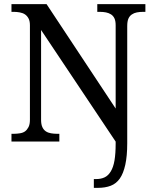

<svg xmlns="http://www.w3.org/2000/svg" viewBox="-20 -681 746 924"><path d="M592.3 8.8Q592.3 69.8 583 111.8Q573.7 153.8 556.6 178.2Q539.6 202.6 512.9 212.9Q486.3 223.1 450.7 223.1H431.6V180.7H443.4Q465.8 180.7 483.2 172.6Q500.5 164.6 512.9 144.3Q525.4 124 531 91.3Q536.6 58.6 536.6 9.8V0.5L177.7 -536.6V-104.5Q177.7 -82.5 183.8 -69.3Q189.9 -56.2 200.4 -49.1Q210.9 -42 225.1 -39.6Q239.3 -37.1 254.4 -37.1H265.6V0H35.2V-37.1H46.9Q61.5 -37.1 76.4 -39.6Q91.3 -42 100.8 -49.1Q110.4 -56.2 117.2 -69.3Q124 -82.5 124 -104.5V-559.6Q124 -580.1 117.2 -592.5Q110.4 -605 100.1 -611.8Q89.8 -618.7 75.2 -621.3Q60.5 -624 46.9 -624H35.2V-661.1H204.1L536.6 -158.7V-559.6Q536.6 -580.1 530.8 -592.5Q524.9 -605 514.2 -611.8Q503.4 -618.7 490 -621.3Q476.6 -624 460 -624H448.2V-661.1H679.7V-624H669.4Q652.3 -624 638.7 -621.3Q625 -618.7 614.3 -611.3Q603.5 -604 597.9 -591.1Q592.3 -578.1 592.3 -555.2Z"/></svg>

Font: MUA Office
Style: Regular
Weight: 400
Designer: Khon Soe Zaw Thu
Foundry: Myanmar Unicode
Version: Version 2.10 June 24, 2017